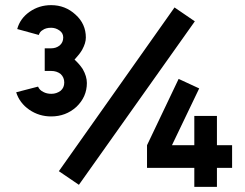

<svg xmlns="http://www.w3.org/2000/svg" viewBox="-20 -727 954 747"><path d="M675 -420 552 -162V-74H736V0H824V-74H883V-162H824V-276H736V-162H649L755 -383ZM659 -698 209 -61 287 -8 738 -644ZM179 -707Q132 -707 95 -681Q58 -655 47 -614L131 -591Q135 -604 146 -610Q158 -619 179 -619Q197 -619 212 -608Q226 -598 226 -581Q226 -562 212 -550Q198 -539 179 -539H154V-451H179Q201 -451 216 -439Q230 -426 230 -406Q230 -386 216 -374Q200 -362 180 -362Q162 -362 149 -369Q134 -376 128 -390L43 -368Q49 -348 62 -330.5Q75 -313 94 -300Q132 -274 179 -274Q236 -274 277 -311Q318 -350 318 -404Q318 -430 302 -458Q289 -478 270 -495Q280 -506 287.5 -515.5Q295 -525 300 -534Q307 -547 310.5 -558.5Q314 -570 314 -581Q314 -634 274 -670Q234 -707 179 -707Z"/></svg>

Font: Unageo
Style: Bold
Weight: 700
Designer: Richard Sepsi
Foundry: Richard Sepsi
Version: Version 2.000